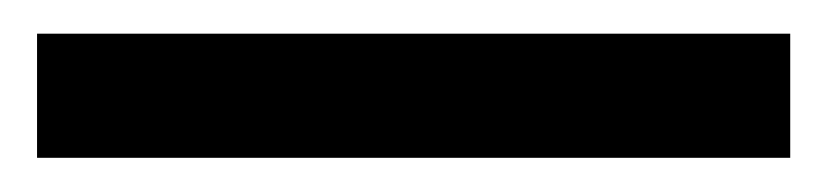

<svg xmlns="http://www.w3.org/2000/svg" viewBox="-20 -20 491 114"><path d="M449.2 73.7V0H2V73.7Z"/></svg>

Font: Roboto1
Style: rg
Weight: 400
Designer: Google
Version: Version 2.137; 2017